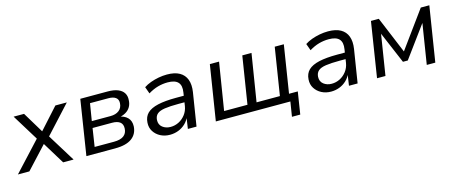

<svg xmlns="http://www.w3.org/2000/svg" viewBox="-57 -1010 3925 1652"><g transform="rotate(-15 1906.0 -184.0)"><path d="M-16 0 236 -272 237 -230 77 -490H170L287 -296H274L449 -490H551L314 -232L312 -272L480 0H387L261 -206L276 -205L86 0Z M594 0 671 -490H915Q970 -490 1005.5 -475.5Q1041 -461 1057.5 -434.5Q1074 -408 1071 -372Q1070 -338 1055 -312Q1040 -286 1012.5 -270Q985 -254 948 -248L950 -255Q999 -249 1027.5 -220Q1056 -191 1054 -142Q1050 -74 999 -37Q948 0 850 0ZM683 -58H855Q913 -58 942.5 -80Q972 -102 974 -144Q976 -183 952 -201.5Q928 -220 882 -220H708ZM717 -279H884Q931 -279 960 -301.5Q989 -324 991 -366Q993 -399 970.5 -415.5Q948 -432 906 -432H742Z M1338 9Q1291 9 1253.5 -10.5Q1216 -30 1194.5 -64Q1173 -98 1176 -142Q1179 -194 1211 -225Q1243 -256 1307 -270.5Q1371 -285 1468 -285H1550L1541 -229H1475Q1399 -229 1352.5 -222Q1306 -215 1284.5 -196Q1263 -177 1261 -143Q1259 -101 1288.5 -78Q1318 -55 1360 -55Q1399 -55 1433.5 -72.5Q1468 -90 1492.5 -122Q1517 -154 1524 -196L1542 -313Q1552 -373 1525 -402.5Q1498 -432 1433 -432Q1388 -432 1345 -420Q1302 -408 1258 -381L1236 -442Q1263 -460 1297.5 -472.5Q1332 -485 1369.5 -492Q1407 -499 1444 -499Q1513 -499 1555.5 -475Q1598 -451 1615 -405.5Q1632 -360 1622 -295L1575 0H1498L1514 -109H1519Q1504 -71 1476 -44.5Q1448 -18 1412.5 -4.5Q1377 9 1338 9Z M2390 131 2411 0H1747L1825 -490H1907L1839 -68H2047L2114 -490H2196L2128 -68H2336L2403 -490H2484L2417 -67H2495L2464 131Z M2773 9Q2726 9 2688.5 -10.5Q2651 -30 2629.5 -64Q2608 -98 2611 -142Q2614 -194 2646 -225Q2678 -256 2742 -270.5Q2806 -285 2903 -285H2985L2976 -229H2910Q2834 -229 2787.5 -222Q2741 -215 2719.5 -196Q2698 -177 2696 -143Q2694 -101 2723.5 -78Q2753 -55 2795 -55Q2834 -55 2868.5 -72.5Q2903 -90 2927.5 -122Q2952 -154 2959 -196L2977 -313Q2987 -373 2960 -402.5Q2933 -432 2868 -432Q2823 -432 2780 -420Q2737 -408 2693 -381L2671 -442Q2698 -460 2732.5 -472.5Q2767 -485 2804.5 -492Q2842 -499 2879 -499Q2948 -499 2990.5 -475Q3033 -451 3050 -405.5Q3067 -360 3057 -295L3010 0H2933L2949 -109H2954Q2939 -71 2911 -44.5Q2883 -18 2847.5 -4.5Q2812 9 2773 9Z M3183 0 3260 -490H3330L3466 -163L3704 -490H3780L3702 0H3626L3687 -383H3701L3478 -79H3435L3306 -383H3319L3258 0Z"/></g></svg>

Font: Nunito Sans 10pt
Style: Italic
Weight: 400
Italic angle: -9°
Designer: Vernon Adams
Foundry: Vernon Adams
Version: Version 3.101;gftools[0.9.27]